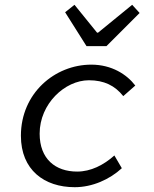

<svg xmlns="http://www.w3.org/2000/svg" viewBox="-20 -767 640 799"><path d="M291 12C364 12 436 -20 487 -67L456 -120C411 -80 358 -53 301 -53C211 -53 145 -105 145 -211C145 -335 250 -433 350 -433C413 -433 458 -411 493 -367L543 -411C508 -457 445 -498 360 -498C208 -498 67 -379 67 -202C67 -60 164 12 291 12ZM340 -575H423L561 -713L530 -747L388 -631H384L290 -747L251 -716L340 -575Z"/></svg>

Font: Source Code Variable
Style: Italic
Weight: 400
Italic angle: -11°
Monospace: yes
Designer: Paul D. Hunt, Teo Tuominen
Foundry: Adobe Systems Incorporated
Version: Version 1.005;PS 1.0;hotconv 16.6.54;makeotf.lib2.5.65590